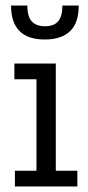

<svg xmlns="http://www.w3.org/2000/svg" viewBox="-20 -675 319 695"><path d="M34 -57H112V-388H32V-445H182V-57H260V0H34ZM265 -655Q265 -592 233.5 -562Q202 -532 142 -532Q20 -532 20 -655H79Q79 -614 95.5 -597Q112 -580 143 -580Q176 -580 191 -598.5Q206 -617 206 -655Z"/></svg>

Font: Zilla Slab Regular
Style: Regular
Weight: 400
Designer: Typotheque.com
Foundry: Typotheque type foundry
Version: Version 1.0; 2017